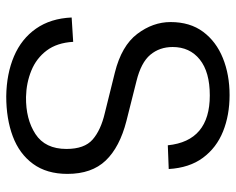

<svg xmlns="http://www.w3.org/2000/svg" viewBox="-92 -670 774 631"><g transform="rotate(90 295.5 -355.0)"><path d="M297 12Q223 11 165.5 -13.5Q108 -38 74.5 -86Q41 -134 38 -203L118 -208Q121 -155 146.5 -121Q172 -87 212.5 -70.5Q253 -54 299 -53Q372 -52 421 -84Q470 -116 470 -186Q470 -245 439 -272Q408 -299 352 -312L219 -345Q131 -367 92 -418.5Q53 -470 53 -528Q53 -592 85 -635Q117 -678 171.5 -700Q226 -722 293 -722Q359 -722 412.5 -700.5Q466 -679 499 -634.5Q532 -590 536 -522L458 -519Q444 -657 294 -657Q217 -657 176 -624Q135 -591 135 -535Q135 -492 160.5 -461.5Q186 -431 247 -416L378 -383Q464 -361 508 -315Q552 -269 552 -189Q552 -121 519 -76Q486 -31 428.5 -9.5Q371 12 297 12Z"/></g></svg>

Font: Special Gothic
Style: Regular
Weight: 400
Designer: Alistair McCready
Foundry: Monolith
Version: Version 1.010; ttfautohint (v1.8.4.7-5d5b)